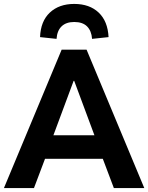

<svg xmlns="http://www.w3.org/2000/svg" viewBox="-23 -958 755 978"><path d="M-3 0 291 -705H418L712 0H557L483 -196L542 -149H165L224 -196L150 0ZM352 -546 236 -234 215 -269H492L471 -234L355 -546ZM265 -760 181 -769Q184 -850 231 -894Q278 -938 355 -938Q433 -938 479.5 -894Q526 -850 530 -769L446 -760Q443 -801 420.5 -823.5Q398 -846 355 -846Q314 -846 291 -824Q268 -802 265 -760Z"/></svg>

Font: Nunito Sans 10pt SemiCondensed ExtraBold
Style: Regular
Weight: 800
Width: 4
Designer: Vernon Adams
Foundry: Vernon Adams
Version: Version 3.101;gftools[0.9.27]